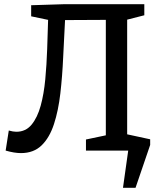

<svg xmlns="http://www.w3.org/2000/svg" viewBox="-20 -720 763 918"><path d="M80 12Q49 12 7 0L22 -96Q43 -90 58 -90Q103 -90 131 -124Q159 -158 174.5 -214.5Q190 -271 196.5 -341Q203 -411 205.5 -484.5Q208 -558 210 -625L129 -642V-695L289 -700H670V-647L588 -626V-72L670 -53V0H391V-53L486 -73V-625L291 -624Q286 -536 282 -445.5Q278 -355 268.5 -273Q259 -191 238 -126.5Q217 -62 179 -25Q141 12 80 12ZM536 -89 698 -54V-27L628 178H568L593 0H536Z"/></svg>

Font: Bitter Medium
Style: Regular
Weight: 500
Designer: Sol Matas, and Bitter project Authors
Foundry: Sol Matas
Version: Version 2.001